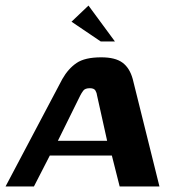

<svg xmlns="http://www.w3.org/2000/svg" viewBox="-43 -670 633 690"><path d="M-23 0 181 -386Q202 -423 232 -443.5Q262 -464 321 -464Q371 -464 397 -445Q423 -426 434 -386L530 0H387L359 -111H136L79 0ZM165 -164H342L306 -326Q305 -336 300 -344.5Q295 -353 280 -353Q263 -353 256.5 -344.5Q250 -336 245 -326ZM319 -521 214 -592 275 -650 370 -521Z"/></svg>

Font: Genos Thin SemiBold
Style: Italic
Weight: 600
Italic angle: -8°
Version: Version 1.010